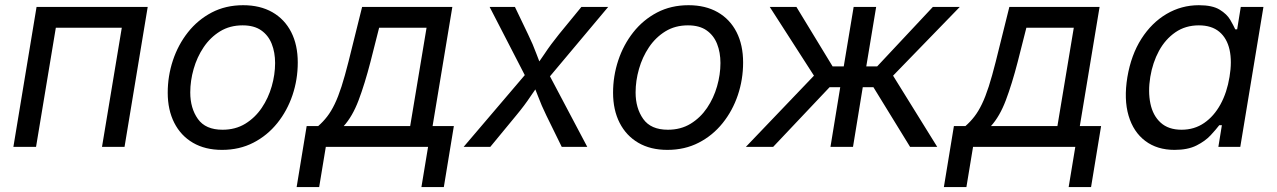

<svg xmlns="http://www.w3.org/2000/svg" viewBox="-20 -573 4981 749"><path d="M556.2 -545.9 465.8 0H377.9L455.1 -464.8H197.8L120.6 0H32.2L122.6 -545.9Z M846.2 11.7Q780.3 11.7 732.9 -15.9Q685.5 -43.5 659.9 -93.8Q634.3 -144 634.3 -211.4Q634.3 -276.4 654.5 -337.4Q674.8 -398.4 713.1 -447Q751.5 -495.6 805.9 -524.2Q860.4 -552.7 928.7 -552.7Q994.6 -552.7 1042.5 -525.4Q1090.3 -498 1116 -447.8Q1141.6 -397.5 1141.6 -329.1Q1141.6 -263.2 1121.1 -202.1Q1100.6 -141.1 1061.8 -92.8Q1022.9 -44.4 968.5 -16.4Q914.1 11.7 846.2 11.7ZM848.1 -66.9Q898.4 -66.9 936.8 -90.3Q975.1 -113.8 1001 -152.1Q1026.9 -190.4 1040 -236.3Q1053.2 -282.2 1053.2 -327.1Q1053.2 -368.7 1040 -401.9Q1026.9 -435.1 999 -454.6Q971.2 -474.1 926.3 -474.1Q876.5 -474.1 838.4 -450.7Q800.3 -427.2 774.4 -388.7Q748.5 -350.1 735.4 -304Q722.2 -257.8 722.2 -212.4Q722.2 -150.9 752 -108.9Q781.7 -66.9 848.1 -66.9Z M1137.2 156.7 1176.3 -81.1H1221.2Q1240.7 -98.1 1256.3 -118.4Q1272 -138.7 1285.6 -167Q1299.3 -195.3 1312.3 -235.6Q1325.2 -275.9 1339.4 -332L1392.6 -545.9H1744.6L1667.5 -81.1H1750.5L1711.4 156.7H1624L1649.9 0H1251L1225.1 156.7ZM1320.8 -81.1H1580.1L1644 -464.8H1459L1425.3 -332Q1402.8 -245.1 1378.9 -181.9Q1355 -118.7 1320.8 -81.1Z M1788.6 0 2056.2 -314 2044.4 -246.6 1890.1 -545.9H1988.8L2039.6 -439.9Q2059.6 -398.9 2072.5 -363.3Q2085.4 -327.6 2100.6 -294.4H2054.7Q2081.1 -327.6 2104.5 -363.3Q2127.9 -398.9 2161.1 -439.9L2248 -545.9H2352.5L2098.1 -242.7L2108.4 -307.6L2271 0H2171.4L2111.3 -122.6Q2091.8 -162.6 2079.1 -197Q2066.4 -231.4 2051.3 -263.2H2097.7Q2072.3 -231.4 2049.6 -197Q2026.9 -162.6 1993.7 -122.6L1892.6 0Z M2583.5 11.7Q2517.6 11.7 2470.2 -15.9Q2422.9 -43.5 2397.2 -93.8Q2371.6 -144 2371.6 -211.4Q2371.6 -276.4 2391.8 -337.4Q2412.1 -398.4 2450.4 -447Q2488.8 -495.6 2543.2 -524.2Q2597.7 -552.7 2666 -552.7Q2731.9 -552.7 2779.8 -525.4Q2827.6 -498 2853.3 -447.8Q2878.9 -397.5 2878.9 -329.1Q2878.9 -263.2 2858.4 -202.1Q2837.9 -141.1 2799.1 -92.8Q2760.3 -44.4 2705.8 -16.4Q2651.4 11.7 2583.5 11.7ZM2585.4 -66.9Q2635.7 -66.9 2674.1 -90.3Q2712.4 -113.8 2738.3 -152.1Q2764.2 -190.4 2777.3 -236.3Q2790.5 -282.2 2790.5 -327.1Q2790.5 -368.7 2777.3 -401.9Q2764.2 -435.1 2736.3 -454.6Q2708.5 -474.1 2663.6 -474.1Q2613.8 -474.1 2575.7 -450.7Q2537.6 -427.2 2511.7 -388.7Q2485.8 -350.1 2472.7 -304Q2459.5 -257.8 2459.5 -212.4Q2459.5 -150.9 2489.3 -108.9Q2519 -66.9 2585.4 -66.9Z M2889.6 0 3155.3 -277.8 2982.9 -545.9H3086.9L3228 -314H3271.5L3310.1 -545.9H3397.9L3359.4 -314H3401.9L3619.1 -545.9H3724.1L3463.9 -277.8L3636.2 0H3530.3L3387.2 -232.9H3345.7L3307.6 0H3219.7L3257.8 -232.9H3216.3L2996.1 0Z M3662.1 156.7 3701.2 -81.1H3746.1Q3765.6 -98.1 3781.2 -118.4Q3796.9 -138.7 3810.5 -167Q3824.2 -195.3 3837.2 -235.6Q3850.1 -275.9 3864.3 -332L3917.5 -545.9H4269.5L4192.4 -81.1H4275.4L4236.3 156.7H4148.9L4174.8 0H3775.9L3750 156.7ZM3845.7 -81.1H4105L4168.9 -464.8H3983.9L3950.2 -332Q3927.7 -245.1 3903.8 -181.9Q3879.9 -118.7 3845.7 -81.1Z M4562 11.7Q4494.1 11.7 4447.8 -23.2Q4401.4 -58.1 4382.6 -121.8Q4363.8 -185.5 4377.9 -272Q4392.6 -358.9 4432.6 -421.6Q4472.7 -484.4 4530.8 -518.6Q4588.9 -552.7 4656.7 -552.7Q4709.5 -552.7 4737.8 -535.4Q4766.1 -518.1 4779.1 -495.8Q4792 -473.6 4798.8 -458.5H4806.2L4820.3 -545.9H4908.7L4818.4 0H4732.9L4746.6 -84.5H4736.3Q4724.1 -68.4 4703.1 -45.7Q4682.1 -22.9 4647.9 -5.6Q4613.8 11.7 4562 11.7ZM4589.4 -66.9Q4639.2 -66.9 4677.5 -93.3Q4715.8 -119.6 4741.2 -166Q4766.6 -212.4 4776.4 -272.9Q4786.6 -333.5 4776.6 -378.7Q4766.6 -423.8 4736.6 -449Q4706.5 -474.1 4656.7 -474.1Q4604.5 -474.1 4565.2 -447Q4525.9 -419.9 4501.2 -374.5Q4476.6 -329.1 4467.3 -272.9Q4458 -215.8 4467.8 -168.9Q4477.5 -122.1 4507.8 -94.5Q4538.1 -66.9 4589.4 -66.9Z"/></svg>

Font: Inter
Style: Italic
Weight: 400
Italic angle: -9.3988°
Designer: Rasmus Andersson
Foundry: rsms
Version: Version 4.001;git-66647c0bb